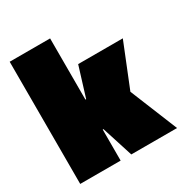

<svg xmlns="http://www.w3.org/2000/svg" viewBox="-157 -785 862 905"><g transform="rotate(-30 274.0 -332.5)"><path d="M241 -169V0H21V-665H241V-332H245L295 -494H538L443 -258L548 0H299L245 -169Z"/></g></svg>

Font: Blinker Black
Style: Regular
Weight: 900
Designer: Juergen Huber
Foundry: supertype
Version: Version 1.017;hotconv 1.0.117;makeotfexe 2.5.65602